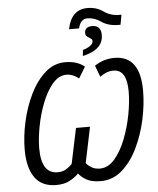

<svg xmlns="http://www.w3.org/2000/svg" viewBox="-66 -1093 952 1159"><g transform="rotate(-5 410.0 -514.0)"><path d="M386 -920H447Q459 -976 502 -976Q545 -976 584.5 -948Q624 -920 688 -920H698L709 -980H696Q643 -980 602.5 -1009Q562 -1038 508 -1038Q409 -1038 386 -920ZM455 -752Q580 -779 580 -869Q580 -927 527 -927Q481 -927 481 -889Q481 -876 487.5 -870Q494 -864 501 -860Q508 -855 514.5 -850.5Q521 -846 521 -837Q521 -821 503.5 -808.5Q486 -796 459 -788ZM228 10Q276 10 309 -7.5Q342 -25 364 -48Q381 -25 412.5 -7.5Q444 10 497 10Q570 10 626 -38.5Q682 -87 720.5 -166Q759 -245 779 -336.5Q799 -428 799 -513Q799 -724 643 -724Q578 -724 523 -687L549 -618Q568 -632 588 -640Q608 -648 631 -648Q712 -648 712 -514Q712 -452 697.5 -375.5Q683 -299 655.5 -228.5Q628 -158 588.5 -112Q549 -66 499 -66Q468 -66 446 -80Q424 -94 416 -107L461 -323H376L331 -109Q321 -97 298 -81.5Q275 -66 243 -66Q144 -66 144 -219Q144 -276 157.5 -349Q171 -422 197.5 -490.5Q224 -559 261.5 -603.5Q299 -648 347 -648Q384 -648 421 -619L462 -687Q417 -724 346 -724Q277 -724 223.5 -676.5Q170 -629 132.5 -552.5Q95 -476 75.5 -387.5Q56 -299 56 -218Q56 -110 98 -50Q140 10 228 10Z"/></g></svg>

Font: Noto Sans UI SemiCondensed
Style: Italic
Weight: 400
Width: 4
Italic angle: -12°
Designer: Monotype Design Team
Foundry: Monotype Imaging Inc.
Version: Version 1.901